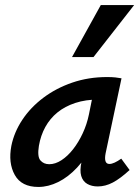

<svg xmlns="http://www.w3.org/2000/svg" viewBox="-20 -731 554 760"><path d="M132 9Q65 9 38.5 -38.5Q12 -86 25 -154Q36 -208 68.5 -257Q101 -306 151.5 -344Q202 -382 266 -404Q330 -426 404 -426Q424 -426 437 -424.5Q450 -423 461 -421L398 -124Q390 -82 413 -82Q422 -82 434 -87.5Q446 -93 460 -103L493 -58Q456 -24 426.5 -8.5Q397 7 367 7Q343 7 325.5 -3Q308 -13 301.5 -34.5Q295 -56 303 -92L336 -243L390 -277Q375 -211 347.5 -158Q320 -105 285 -67.5Q250 -30 210.5 -10.5Q171 9 132 9ZM175 -81Q199 -81 223.5 -97Q248 -113 269.5 -140.5Q291 -168 307.5 -203.5Q324 -239 332 -278L352 -377L407 -334Q398 -336 389 -336.5Q380 -337 371 -337Q319 -337 278 -323.5Q237 -310 207.5 -286Q178 -262 159.5 -228.5Q141 -195 134 -154Q127 -111 140 -96Q153 -81 175 -81ZM265 -505 379 -711H511L350 -505Z"/></svg>

Font: Ysabeau
Style: Bold Italic
Weight: 700
Italic angle: -12°
Designer: Christian Thalmann (Catharsis Fonts)
Version: Version 2.002